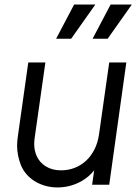

<svg xmlns="http://www.w3.org/2000/svg" viewBox="-20 -810 614 842"><path d="M292 -640 398 -790H305L226 -640ZM452 -640 558 -790H465L386 -640ZM232 12C271 12 307 2 340 -17C360 -29 378 -44 393 -63L384 0H459L534 -536H459L414 -219C400 -123 332 -63 248 -63C221 -63 199 -69 180 -81C143 -104 130 -143 130 -179C130 -187 131 -196 132 -205L179 -536H104L58 -210C56 -196 55 -183 55 -170C55 -142 61 -113 72 -85C95 -29 156 12 232 12Z"/></svg>

Font: Plus Jakarta Sans
Style: Italic
Weight: 400
Italic angle: -8°
Designer: Gumpita Rahayu
Foundry: Tokotype
Version: Version 2.071;gftools[0.9.30]